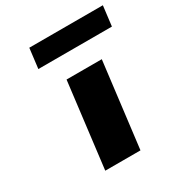

<svg xmlns="http://www.w3.org/2000/svg" viewBox="-176 -878 942 1002"><g transform="rotate(-30 294.5 -377.0)"><path d="M145.4 -754 130.7 -634H574L588.7 -754ZM230.8 -513H443.1L380.1 0H167.9Z"/></g></svg>

Font: Hussar
Style: BdSuprExtOblOne
Weight: 700
Foundry: Cannot Into Space Fonts
Version: Version 2.00